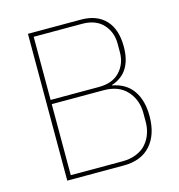

<svg xmlns="http://www.w3.org/2000/svg" viewBox="-104 -790 824 882"><g transform="rotate(-15 307.5 -349.0)"><path d="M107.9 0V-698.2H359.9Q435.1 -698.2 476.6 -654.3Q518.1 -610.4 518.1 -527.8Q518.1 -402.8 419.9 -371.1V-369.1Q484.4 -357.4 517.1 -310.5Q549.8 -263.7 549.8 -189Q549.8 -101.1 504.9 -50.5Q460 0 376 0ZM129.9 -377.9H359.9Q424.8 -377.9 459.5 -415.3Q494.1 -452.6 494.1 -506.8V-548.8Q494.1 -603 459.5 -640.6Q424.8 -678.2 359.9 -678.2H129.9ZM129.9 -20H376Q413.1 -20 442.6 -32.2Q472.2 -44.4 490 -65.2Q507.8 -85.9 516.8 -112.1Q525.9 -138.2 525.9 -168V-210Q525.9 -272 487.3 -314.9Q448.7 -357.9 376 -357.9H129.9Z"/></g></svg>

Font: Anuphan Thin
Style: Regular
Weight: 250
Designer: Mike Abbink, Paul van der Laan, Pieter van Rosmalen, Mint Tantisuwanna
Foundry: Bold Monday; Cadson Demak
Version: Version 3.002;hotconv 1.0.109;makeotfexe 2.5.65596